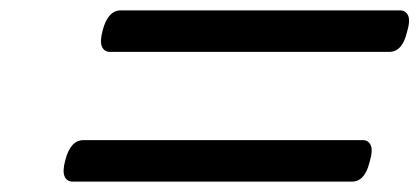

<svg xmlns="http://www.w3.org/2000/svg" viewBox="-20 -623 808 370"><path d="M192 -523Q181 -523 176.5 -533Q172 -543 178 -565Q188 -603 213 -603H751Q762 -603 766.5 -593Q771 -583 764 -560Q755 -523 730 -523ZM120 -273Q109 -273 104.5 -283Q100 -293 106 -315Q116 -353 141 -353H679Q690 -353 694.5 -343Q699 -333 692 -310Q683 -273 658 -273Z"/></svg>

Font: Playwrite AU SA
Style: Regular
Weight: 400
Designer: Veronika Burian, José Scaglione
Foundry: TypeTogether
Version: Version 1.002